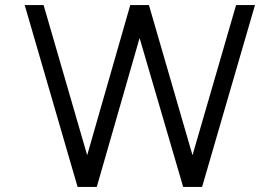

<svg xmlns="http://www.w3.org/2000/svg" viewBox="-20 -742 1110 762"><path d="M782 0H707L534 -591L364 0H288L78 -722H153L326 -126L497 -722H571L744 -126L917 -722H992Z"/></svg>

Font: SUITE
Style: Regular
Weight: 400
Designer: Sun
Foundry: Sun
Version: Version 2.040